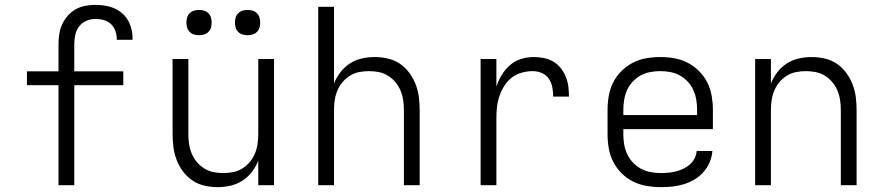

<svg xmlns="http://www.w3.org/2000/svg" viewBox="-20 -763 3640 791"><path d="M221 0V-412H91V-469H221V-579Q221 -600 224 -621.5Q227 -643 236 -662.5Q245 -682 259 -698Q273 -714 291.5 -724.5Q310 -735 331.5 -739Q353 -743 374 -743Q403 -743 431.5 -735.5Q460 -728 482 -709.5Q504 -691 515 -663.5Q526 -636 526 -607Q526 -605 526 -603Q526 -601 526 -599H461Q461 -600 461 -601Q461 -602 461 -604Q461 -620 455 -636.5Q449 -653 436.5 -664.5Q424 -676 407.5 -680.5Q391 -685 374 -685Q354 -685 335.5 -677Q317 -669 305.5 -653.5Q294 -638 290 -618.5Q286 -599 286 -579V-469H488V-412H286V0Z M877 8Q850 8 823 2Q796 -4 773.5 -19Q751 -34 734.5 -56Q718 -78 708 -103.5Q698 -129 694.5 -156Q691 -183 691 -210V-520H756V-210Q756 -190 759 -169.5Q762 -149 770 -130Q778 -111 791 -95.5Q804 -80 821.5 -69Q839 -58 859.5 -54Q880 -50 900 -50Q920 -50 940.5 -54Q961 -58 978.5 -69Q996 -80 1009 -95.5Q1022 -111 1030 -130Q1038 -149 1041 -169.5Q1044 -190 1044 -210V-520H1109V0H1044V-101Q1034 -76 1017.5 -54.5Q1001 -33 978.5 -18.5Q956 -4 929.5 2Q903 8 877 8ZM1000 -618Q989 -618 979 -621Q969 -624 961.5 -631.5Q954 -639 951 -649Q948 -659 948 -670Q948 -681 951 -691Q954 -701 961.5 -708.5Q969 -716 979 -719Q989 -722 1000 -722Q1011 -722 1021 -719Q1031 -716 1038.5 -708.5Q1046 -701 1049 -691Q1052 -681 1052 -670Q1052 -659 1049 -649Q1046 -639 1038.5 -631.5Q1031 -624 1021 -621Q1011 -618 1000 -618ZM800 -618Q789 -618 779 -621Q769 -624 761.5 -631.5Q754 -639 751 -649Q748 -659 748 -670Q748 -681 751 -691Q754 -701 761.5 -708.5Q769 -716 779 -719Q789 -722 800 -722Q811 -722 821 -719Q831 -716 838.5 -708.5Q846 -701 849 -691Q852 -681 852 -670Q852 -659 849 -649Q846 -639 838.5 -631.5Q831 -624 821 -621Q811 -618 800 -618Z M1291 0V-735H1356V-419Q1366 -444 1382.5 -465.5Q1399 -487 1421.5 -501.5Q1444 -516 1470.5 -522Q1497 -528 1523 -528Q1550 -528 1577 -522Q1604 -516 1626.5 -501Q1649 -486 1665.5 -464Q1682 -442 1692 -416.5Q1702 -391 1705.5 -364Q1709 -337 1709 -310V0H1644V-310Q1644 -330 1641 -350.5Q1638 -371 1630 -390Q1622 -409 1609 -424.5Q1596 -440 1578.5 -451Q1561 -462 1540.5 -466Q1520 -470 1500 -470Q1480 -470 1459.5 -466Q1439 -462 1421.5 -451Q1404 -440 1391 -424.5Q1378 -409 1370 -390Q1362 -371 1359 -350.5Q1356 -330 1356 -310V0Z M1960 0V-520H2025V-406Q2033 -431 2047 -454Q2061 -477 2081 -494.5Q2101 -512 2126.5 -520Q2152 -528 2179 -528Q2200 -528 2220.5 -524Q2241 -520 2259 -509.5Q2277 -499 2290 -482.5Q2303 -466 2311 -446.5Q2319 -427 2321.5 -406Q2324 -385 2324 -365H2259Q2259 -384 2255.5 -403Q2252 -422 2241.5 -438Q2231 -454 2212.5 -462Q2194 -470 2175 -470Q2152 -470 2129 -463.5Q2106 -457 2088 -443Q2070 -429 2057.5 -409Q2045 -389 2037.5 -367Q2030 -345 2027.5 -322Q2025 -299 2025 -276V0Z M2702 8Q2673 8 2644 3Q2615 -2 2588.5 -15Q2562 -28 2541 -49Q2520 -70 2506.5 -96.5Q2493 -123 2488 -152Q2483 -181 2483 -210V-310Q2483 -339 2488 -368Q2493 -397 2506 -423Q2519 -449 2540 -470Q2561 -491 2587 -504.5Q2613 -518 2642 -523Q2671 -528 2700 -528Q2729 -528 2758 -523Q2787 -518 2813 -504.5Q2839 -491 2860 -470Q2881 -449 2894 -423Q2907 -397 2912 -368Q2917 -339 2917 -310V-231H2548V-210Q2548 -189 2551.5 -168Q2555 -147 2564 -128Q2573 -109 2587.5 -93.5Q2602 -78 2620.5 -68Q2639 -58 2660 -54Q2681 -50 2702 -50Q2718 -50 2734 -51.5Q2750 -53 2765.5 -57Q2781 -61 2795.5 -68Q2810 -75 2822 -85.5Q2834 -96 2841.5 -110.5Q2849 -125 2850 -141H2915Q2913 -117 2903.5 -94.5Q2894 -72 2878 -54Q2862 -36 2841 -23.5Q2820 -11 2797 -4Q2774 3 2750 5.5Q2726 8 2702 8ZM2548 -289H2852V-310Q2852 -331 2848.5 -352Q2845 -373 2836.5 -392Q2828 -411 2813.5 -426.5Q2799 -442 2781 -452Q2763 -462 2742 -466Q2721 -470 2700 -470Q2679 -470 2658 -466Q2637 -462 2619 -452Q2601 -442 2586.5 -426.5Q2572 -411 2563.5 -392Q2555 -373 2551.5 -352Q2548 -331 2548 -310Z M3091 0V-520H3156V-419Q3166 -444 3182.5 -465.5Q3199 -487 3221.5 -501.5Q3244 -516 3270.5 -522Q3297 -528 3323 -528Q3350 -528 3377 -522Q3404 -516 3426.5 -501Q3449 -486 3465.5 -464Q3482 -442 3492 -416.5Q3502 -391 3505.5 -364Q3509 -337 3509 -310V0H3444V-310Q3444 -330 3441 -350.5Q3438 -371 3430 -390Q3422 -409 3409 -424.5Q3396 -440 3378.5 -451Q3361 -462 3340.5 -466Q3320 -470 3300 -470Q3280 -470 3259.5 -466Q3239 -462 3221.5 -451Q3204 -440 3191 -424.5Q3178 -409 3170 -390Q3162 -371 3159 -350.5Q3156 -330 3156 -310V0Z"/></svg>

Font: Iosevka Custom Light Extended
Style: Regular
Weight: 300
Width: 7
Monospace: yes
Designer: Belleve Invis
Foundry: Belleve Invis
Version: Version 11.2.4; ttfautohint (v1.8.4)